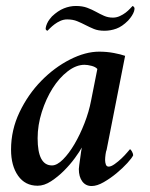

<svg xmlns="http://www.w3.org/2000/svg" viewBox="-20 -616 503 643"><path d="M263 -399Q235 -399 206.5 -377Q178 -355 156 -320Q134 -285 120 -241Q106 -197 106 -153Q106 -62 154 -62Q171 -62 191 -82Q211 -102 229.5 -133.5Q248 -165 263 -203.5Q278 -242 285 -279L306 -385Q300 -392 286.5 -395.5Q273 -399 263 -399ZM312 -443Q338 -443 361.5 -438.5Q385 -434 399 -429L337 -114Q335 -110 333.5 -99Q332 -88 332 -80Q332 -72 334.5 -65Q337 -58 344 -58Q352 -58 364 -66.5Q376 -75 387 -85.5Q398 -96 406 -105.5Q414 -115 415 -116Q418 -116 422 -108.5Q426 -101 426 -96Q422 -87 406.5 -70Q391 -53 370.5 -36Q350 -19 327.5 -6Q305 7 287 7Q267 7 255.5 -8.5Q244 -24 244 -50Q244 -54 245.5 -64Q247 -74 248.5 -85.5Q250 -97 251.5 -107.5Q253 -118 254 -122Q247 -109 231 -87Q215 -65 194.5 -44.5Q174 -24 151 -9Q128 6 106 6Q64 6 40.5 -27.5Q17 -61 17 -115Q17 -181 45.5 -240.5Q74 -300 118 -345Q162 -390 214 -416.5Q266 -443 312 -443ZM234 -596Q256 -596 272 -590Q288 -584 301.5 -576.5Q315 -569 328.5 -563Q342 -557 358 -557Q370 -557 381 -562Q392 -567 400.5 -573.5Q409 -580 415 -586.5Q421 -593 424 -596Q431 -593 430.5 -586Q430 -579 426 -571Q422 -563 416.5 -556Q411 -549 409 -547Q389 -527 369.5 -520Q350 -513 330 -513Q309 -513 294.5 -519Q280 -525 266.5 -532Q253 -539 238.5 -545Q224 -551 205 -551Q193 -551 182 -546Q171 -541 162.5 -534.5Q154 -528 148 -522Q142 -516 139 -513Q132 -515 133 -522Q134 -529 137.5 -537Q141 -545 146.5 -552Q152 -559 154 -561Q174 -580 194 -588Q214 -596 234 -596Z"/></svg>

Font: Vermiglione Medium
Style: Italic
Weight: 500
Italic angle: -11°
Version: Version 1.000